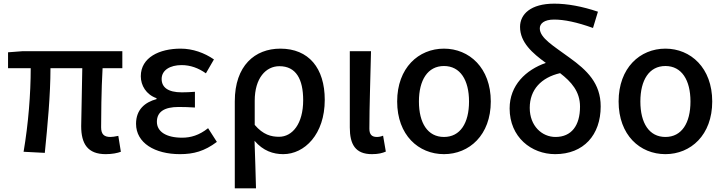

<svg xmlns="http://www.w3.org/2000/svg" viewBox="-20 -830 3963 1050"><path d="M558 13C594 13 622 7 641 0L627 -87C608 -83 594 -81 584 -81C550 -81 533 -95 533 -134C533 -178 534 -341 541 -457H649V-550H103L24 -544V-457H148C148 -317 135 -153 109 0L225 6C240 -144 256 -310 256 -457H430C429 -346 424 -190 424 -140C424 -43 460 13 558 13Z M964 13C1039 13 1098 -3 1166 -54L1118 -129C1069 -90 1023 -77 976 -77C889 -77 838 -110 838 -164C838 -218 878 -245 957 -245C985 -245 1014 -244 1046 -242V-328C1019 -326 996 -325 974 -325C898 -325 864 -353 864 -398C864 -447 911 -474 973 -474C1021 -474 1065 -458 1106 -429L1150 -505C1098 -541 1034 -564 968 -564C852 -564 750 -516 750 -413C750 -363 779 -313 836 -293V-288C773 -271 724 -231 724 -153C724 -48 827 13 964 13Z M1264 200H1380C1378 108 1375 35 1372 -60C1419 -5 1474 13 1529 13C1645 13 1756 -95 1756 -284C1756 -458 1668 -564 1513 -564C1374 -564 1264 -471 1264 -276ZM1506 -82C1463 -82 1419 -93 1373 -147V-279C1373 -403 1434 -468 1508 -468C1599 -468 1638 -397 1638 -282C1638 -153 1579 -82 1506 -82Z M2014 13C2050 13 2071 7 2090 -1L2075 -88C2063 -83 2051 -81 2041 -81C2015 -81 2000 -93 2000 -126C2000 -246 2006 -408 2009 -550H1893V-133C1893 -41 1923 13 2014 13Z M2408 13C2546 13 2664 -91 2664 -275C2664 -459 2546 -564 2408 -564C2269 -564 2152 -459 2152 -275C2152 -91 2269 13 2408 13ZM2408 -81C2319 -81 2271 -157 2271 -275C2271 -392 2319 -469 2408 -469C2497 -469 2545 -392 2545 -275C2545 -157 2497 -81 2408 -81Z M3016 13C3172 13 3265 -92 3265 -248C3265 -375 3190 -446 3094 -515C3007 -579 2932 -622 2932 -675C2932 -701 2956 -723 3010 -723C3065 -723 3134 -709 3223 -677L3250 -766C3164 -795 3083 -810 3011 -810C2882 -810 2824 -752 2824 -683C2824 -598 2892 -539 2965 -486C2856 -448 2767 -364 2767 -237C2767 -80 2886 13 3016 13ZM2877 -240C2877 -340 2940 -406 3043 -430C3104 -383 3152 -330 3152 -247C3152 -143 3105 -81 3018 -81C2944 -81 2877 -141 2877 -240Z M3619 13C3757 13 3875 -91 3875 -275C3875 -459 3757 -564 3619 -564C3480 -564 3363 -459 3363 -275C3363 -91 3480 13 3619 13ZM3619 -81C3530 -81 3482 -157 3482 -275C3482 -392 3530 -469 3619 -469C3708 -469 3756 -392 3756 -275C3756 -157 3708 -81 3619 -81Z"/></svg>

Font: Source Han Sans JP Medium
Style: Regular
Weight: 500
Designer: Ryoko NISHIZUKA 西塚涼子 (kana, bopomofo & ideographs); Paul D. Hunt (Latin, Greek & Cyrillic); Sandoll Communications 산돌커뮤니
Foundry: Adobe
Version: Version 2.002;hotconv 1.0.116;makeotfexe 2.5.65601